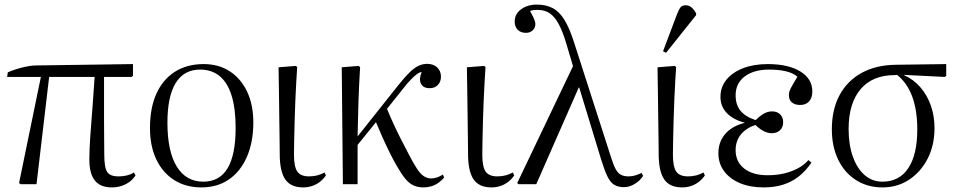

<svg xmlns="http://www.w3.org/2000/svg" viewBox="-20 -802 4179 836"><path d="M467 14Q417 14 393 -16Q369 -46 369 -107Q369 -128 370 -152.5Q371 -177 373 -206.5Q375 -236 378 -273.5Q381 -311 384.5 -359Q388 -407 392 -467H194L139 0H70L63 -5L158 -467H11L14 -487Q25 -492 41 -497.5Q57 -503 74.5 -507.5Q92 -512 108.5 -514.5Q125 -517 135 -517L559 -523V-472L553 -467H433Q433 -417 433 -372Q433 -327 433 -285.5Q433 -244 433.5 -205.5Q434 -167 434 -130Q434 -73 446.5 -53.5Q459 -34 496 -34Q515 -34 532 -38Q549 -42 563 -51L570 -38Q559 -21 543 -9.5Q527 2 507.5 8Q488 14 467 14Z M857 14Q789 14 738.5 -18Q688 -50 660.5 -108Q633 -166 633 -245Q633 -332 661 -394Q689 -456 741.5 -489.5Q794 -523 867 -523Q932 -523 980.5 -491.5Q1029 -460 1056 -403Q1083 -346 1083 -269Q1083 -183 1055 -119Q1027 -55 976.5 -20.5Q926 14 857 14ZM865 -11Q936 -11 971 -69.5Q1006 -128 1006 -245Q1006 -329 988.5 -385.5Q971 -442 936.5 -470.5Q902 -499 851 -499Q781 -499 745 -440.5Q709 -382 709 -268Q709 -143 749.5 -77Q790 -11 865 -11Z M1300 14Q1246 14 1222 -21Q1198 -56 1198 -132Q1198 -153 1197.5 -185Q1197 -217 1196.5 -255.5Q1196 -294 1195.5 -333.5Q1195 -373 1194.5 -408.5Q1194 -444 1193.5 -470.5Q1193 -497 1193 -509L1268 -515L1274 -510Q1272 -483 1270 -445Q1268 -407 1266 -364.5Q1264 -322 1263 -279Q1262 -236 1261 -197Q1260 -158 1260 -129Q1260 -76 1274.5 -55Q1289 -34 1326 -34Q1345 -34 1362 -38.5Q1379 -43 1393 -51L1399 -38Q1388 -22 1372.5 -10Q1357 2 1338.5 8Q1320 14 1300 14Z M1824 14Q1800 14 1781 5.5Q1762 -3 1745 -23.5Q1728 -44 1708 -79Q1695 -101 1679 -133Q1663 -165 1647 -200.5Q1631 -236 1617 -270L1537 -171V0H1473L1468 -509L1541 -515L1548 -510Q1546 -474 1544 -438Q1542 -402 1541 -365.5Q1540 -329 1539 -290Q1538 -251 1537 -208L1715 -432Q1743 -467 1763.5 -487Q1784 -507 1802.5 -515.5Q1821 -524 1840 -524Q1867 -524 1883.5 -508.5Q1900 -493 1900 -468Q1900 -446 1886.5 -432Q1873 -418 1851 -418Q1823 -418 1813 -437.5Q1803 -457 1816 -488Q1807 -488 1795.5 -479.5Q1784 -471 1768 -454.5Q1752 -438 1732 -412L1665 -328Q1680 -292 1694.5 -260.5Q1709 -229 1725 -197.5Q1741 -166 1760 -130Q1780 -91 1795.5 -67.5Q1811 -44 1826 -34.5Q1841 -25 1857 -25Q1869 -25 1883 -29.5Q1897 -34 1908 -42L1914 -29Q1903 -16 1889 -6Q1875 4 1858.5 9Q1842 14 1824 14Z M2120 14Q2066 14 2042 -21Q2018 -56 2018 -132Q2018 -153 2017.5 -185Q2017 -217 2016.5 -255.5Q2016 -294 2015.5 -333.5Q2015 -373 2014.5 -408.5Q2014 -444 2013.5 -470.5Q2013 -497 2013 -509L2088 -515L2094 -510Q2092 -483 2090 -445Q2088 -407 2086 -364.5Q2084 -322 2083 -279Q2082 -236 2081 -197Q2080 -158 2080 -129Q2080 -76 2094.5 -55Q2109 -34 2146 -34Q2165 -34 2182 -38.5Q2199 -43 2213 -51L2219 -38Q2208 -22 2192.5 -10Q2177 2 2158.5 8Q2140 14 2120 14Z M2774 -49 2780 -36Q2767 -15 2743.5 -1Q2720 13 2697 13Q2672 13 2655 3Q2638 -7 2625 -33.5Q2612 -60 2597 -109L2502 -421H2500L2315 0H2238L2232 -5L2475 -514L2447 -608Q2430 -666 2412 -698.5Q2394 -731 2372.5 -745Q2351 -759 2320 -759Q2310 -759 2302 -758Q2294 -757 2288 -754Q2296 -740 2301 -729.5Q2306 -719 2308.5 -711.5Q2311 -704 2311 -697Q2311 -681 2299.5 -670Q2288 -659 2270 -659Q2247 -659 2234 -672.5Q2221 -686 2221 -709Q2221 -730 2233.5 -746.5Q2246 -763 2268 -772.5Q2290 -782 2316 -782Q2358 -782 2387 -766.5Q2416 -751 2438 -715Q2460 -679 2480 -616L2639 -122Q2650 -86 2660 -67Q2670 -48 2683.5 -41Q2697 -34 2716 -34Q2733 -34 2747 -38.5Q2761 -43 2774 -49Z M2950 14Q2896 14 2872 -21Q2848 -56 2848 -132Q2848 -153 2847.5 -185Q2847 -217 2846.5 -255.5Q2846 -294 2845.5 -333.5Q2845 -373 2844.5 -408.5Q2844 -444 2843.5 -470.5Q2843 -497 2843 -509L2918 -515L2924 -510Q2922 -483 2920 -445Q2918 -407 2916 -364.5Q2914 -322 2913 -279Q2912 -236 2911 -197Q2910 -158 2910 -129Q2910 -76 2924.5 -55Q2939 -34 2976 -34Q2995 -34 3012 -38.5Q3029 -43 3043 -51L3049 -38Q3038 -22 3022.5 -10Q3007 2 2988.5 8Q2970 14 2950 14ZM2880 -572 2867 -579 2927 -738Q2936 -761 2943 -770Q2950 -779 2966 -779Q2979 -779 2989.5 -771Q3000 -763 3011 -744V-736Z M3306 14Q3246 14 3202 -4.5Q3158 -23 3133 -56.5Q3108 -90 3108 -135Q3108 -184 3137.5 -218.5Q3167 -253 3222 -267V-268Q3172 -281 3144.5 -310Q3117 -339 3117 -380Q3117 -423 3143 -455Q3169 -487 3215.5 -505Q3262 -523 3323 -523Q3412 -523 3464.5 -491Q3517 -459 3517 -404Q3517 -376 3503 -360.5Q3489 -345 3464 -345Q3441 -345 3428 -356Q3415 -367 3415 -388Q3415 -397 3418 -406Q3421 -415 3429.5 -429.5Q3438 -444 3452 -468Q3434 -484 3402.5 -491.5Q3371 -499 3329 -499Q3262 -499 3222.5 -469Q3183 -439 3183 -387Q3183 -346 3204 -320Q3225 -294 3270 -279Q3293 -301 3309 -309Q3325 -317 3342 -317Q3364 -317 3377 -304Q3390 -291 3390 -270Q3390 -248 3376.5 -235Q3363 -222 3339 -222Q3324 -222 3306.5 -230.5Q3289 -239 3269 -258Q3228 -244 3205.5 -216Q3183 -188 3183 -148Q3183 -98 3220 -68.5Q3257 -39 3322 -39Q3362 -39 3395 -47Q3428 -55 3455 -69.5Q3482 -84 3500 -105L3513 -94Q3488 -57 3457 -33Q3426 -9 3388.5 2.5Q3351 14 3306 14Z M3823 14Q3757 14 3707 -18Q3657 -50 3629.5 -107Q3602 -164 3602 -239Q3602 -325 3635.5 -387.5Q3669 -450 3731.5 -484.5Q3794 -519 3881 -520L4100 -523V-472L4094 -467L3916 -476V-475Q3958 -456 3987.5 -422Q4017 -388 4033 -342.5Q4049 -297 4049 -244Q4049 -170 4019.5 -112Q3990 -54 3939 -20Q3888 14 3823 14ZM3822 -11Q3896 -11 3935 -70Q3974 -129 3974 -238Q3974 -322 3952 -381.5Q3930 -441 3886 -476L3876 -475Q3779 -475 3727 -413.5Q3675 -352 3675 -240Q3675 -172 3693.5 -120Q3712 -68 3745 -39.5Q3778 -11 3822 -11Z"/></svg>

Font: Literata 60pt Light
Style: Regular
Weight: 300
Designer: Latin by Veronika Burian and Jose Scaglione. Greek by Irene Vlachou. Cyrillic by Vera Evstafieva.
Foundry: TypeTogether
Version: Version 3.103;gftools[0.9.29]